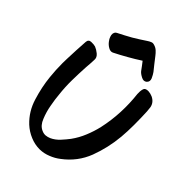

<svg xmlns="http://www.w3.org/2000/svg" viewBox="-303 -1181 1334 1334"><g transform="rotate(45 364.5 -514.0)"><path d="M528.3 -914.1Q510.7 -935.5 493.2 -958Q476.6 -980.5 459 -1002Q447.3 -1017.6 432.6 -1031.2Q418.9 -1043.9 399.4 -1049.8Q390.6 -1052.7 383.8 -1052.7Q377 -1052.7 371.1 -1049.8Q358.4 -1044.9 345.7 -1036.1Q300.8 -1005.9 254.9 -978.5Q208 -952.1 159.2 -927.7Q150.4 -923.8 145.5 -917Q141.6 -910.2 139.6 -902.3Q137.7 -888.7 143.6 -874Q148.4 -859.4 159.2 -845.7Q173.8 -825.2 195.3 -813.5Q215.8 -801.8 233.4 -809.6Q280.3 -833 328.1 -860.4Q375 -886.7 419.9 -916Q431.6 -901.4 442.4 -886.7Q453.1 -872.1 463.9 -857.4Q475.6 -842.8 501 -830.1Q525.4 -817.4 543 -832Q561.5 -848.6 550.8 -874Q539.1 -899.4 528.3 -914.1ZM272.5 -80.1Q236.3 -95.7 217.8 -143.6Q198.2 -191.4 189.5 -241.2Q184.6 -269.5 180.7 -293.9Q177.7 -319.3 175.8 -337.9Q168 -404.3 168.9 -472.7Q169.9 -540 173.8 -607.4Q175.8 -626 176.8 -645.5Q177.7 -664.1 178.7 -683.6Q180.7 -708 158.2 -726.6Q136.7 -744.1 116.2 -752Q100.6 -756.8 75.2 -755.9Q49.8 -754.9 47.9 -728.5Q42 -641.6 39.1 -554.7Q38.1 -532.2 38.1 -510.7Q38.1 -445.3 44.9 -379.9Q53.7 -292 82 -200.2Q109.4 -108.4 176.8 -44.9Q212.9 -11.7 257.8 6.8Q301.8 25.4 347.7 25.4Q349.6 25.4 351.6 25.4Q391.6 24.4 429.7 8.8Q467.8 -5.9 499 -30.3Q594.7 -101.6 636.7 -210.9Q677.7 -320.3 688.5 -438.5Q693.4 -497.1 693.4 -553.7Q693.4 -560.5 693.4 -566.4Q693.4 -629.9 690.4 -688.5Q689.5 -707 686.5 -726.6Q682.6 -746.1 670.9 -760.7Q659.2 -775.4 638.7 -785.2Q618.2 -793.9 599.6 -794.9Q567.4 -796.9 561.5 -774.4Q555.7 -752.9 557.6 -726.6Q567.4 -642.6 563.5 -555.7Q559.6 -469.7 541 -385.7Q528.3 -331.1 506.8 -279.3Q485.4 -226.6 452.1 -180.7Q433.6 -156.2 406.2 -126Q378.9 -96.7 346.7 -82Q329.1 -74.2 309.6 -72.3Q291 -71.3 272.5 -80.1Z"/></g></svg>

Font: TroubleSide
Style: Comic
Weight: 400
Designer: Koroletov
Version: 1_5